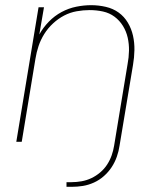

<svg xmlns="http://www.w3.org/2000/svg" viewBox="-20 -548 640 742"><path d="M257 174H237V156H257Q276 156 295.5 152.5Q315 149 333 140.5Q351 132 367 118.5Q383 105 394 88Q405 71 411.5 52.5Q418 34 421 15Q434 -64 447 -142.5Q460 -221 473 -300Q478 -326 478.5 -352Q479 -378 473.5 -402.5Q468 -427 455 -448Q442 -469 422.5 -483.5Q403 -498 378 -503.5Q353 -509 326 -509Q302 -509 276.5 -504.5Q251 -500 228 -488Q205 -476 185 -457.5Q165 -439 151 -416.5Q137 -394 129 -370Q121 -346 117 -321L64 0H43L129 -520H150L132 -415Q147 -442 169 -464.5Q191 -487 218 -501.5Q245 -516 274.5 -522Q304 -528 332 -528Q361 -528 389 -521.5Q417 -515 438.5 -499.5Q460 -484 474 -460.5Q488 -437 494 -410Q500 -383 499.5 -354.5Q499 -326 494 -297L442 15Q439 36 431.5 57.5Q424 79 411.5 98Q399 117 381.5 132.5Q364 148 343 157.5Q322 167 300.5 170.5Q279 174 257 174Z"/></svg>

Font: Iosevka SS04 Th Ex Obl
Style: Regular
Weight: 100
Width: 7
Italic angle: -9°
Monospace: yes
Designer: Belleve Invis
Foundry: Belleve Invis
Version: Version 19.0.0; ttfautohint (v1.8.4)